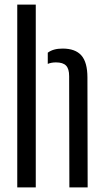

<svg xmlns="http://www.w3.org/2000/svg" viewBox="-20 -820 456 840"><path d="M55.5 0V-800H136.5V0ZM283.5 0 282.5 -487Q282.5 -519 269 -533Q255.5 -547 225 -547Q204.5 -547 189 -540.5V-589.5Q201 -598.5 217 -603Q233 -607.5 254 -607.5Q309.5 -607.5 336 -577.5Q362.5 -547.5 362.5 -481L363.5 0Z"/></svg>

Font: Big Shoulders Stencil Text Thin
Style: Regular
Weight: 400
Version: Version 2.001